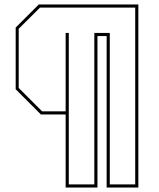

<svg xmlns="http://www.w3.org/2000/svg" viewBox="-20 -720 708 857"><path d="M273 117V-209H162.5L50 -321.5V-597L153 -700H597.5V117H456V-559H415V117ZM287 103H401V-573H470V103H583.5V-686H158.5L63.5 -591.5V-327.5L168 -223H273V-250.5V-545.5V-573H287Z"/></svg>

Font: Tourney Thin Thin
Style: Regular
Weight: 250
Version: Version 1.015